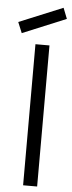

<svg xmlns="http://www.w3.org/2000/svg" viewBox="-84 -1006 390 1038"><g transform="rotate(5 111.5 -487.5)"><path d="M4.2 -818.8 -19.8 -877.1 217.7 -975 240.6 -916.7ZM83.3 0V-765.6H159.4V0Z"/></g></svg>

Font: Manrope3
Style: Regular
Weight: 400
Width: 4
Designer: Mikhail Sharanda
Foundry: Mikhail Sharanda
Version: Version 3.000;PS 003.000;hotconv 1.0.88;makeotf.lib2.5.64775